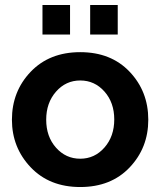

<svg xmlns="http://www.w3.org/2000/svg" viewBox="-20 -743 646 773"><path d="M262 -604H151V-723H262ZM454 -604H343V-723H454ZM28 -261Q28 -375 103.5 -454Q179 -533 303 -533Q427 -533 502 -454Q577 -375 577 -261Q577 -148 502 -69Q427 10 303 10Q179 10 103.5 -69.5Q28 -149 28 -261ZM205.5 -374Q166 -329 166 -261Q166 -193 205.5 -148.5Q245 -104 303 -104Q361 -104 400.5 -149Q440 -194 440 -262Q440 -330 400.5 -374.5Q361 -419 303 -419Q245 -419 205.5 -374Z"/></svg>

Font: Raleway
Style: Bold
Weight: 700
Designer: Matt McInerney, Pablo Impallari, Rodrigo Fuenzalida
Foundry: Matt McInerney, Pablo Impallari, Rodrigo Fuenzalida
Version: Version 3.000